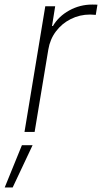

<svg xmlns="http://www.w3.org/2000/svg" viewBox="-61 -573 443 834"><path d="M45.4 0 135.7 -545.9H178.7L165 -460H168.9Q193.4 -502 239.7 -527.6Q286.1 -553.2 339.8 -553.2Q346.2 -553.2 351.6 -553Q356.9 -552.7 362.3 -552.7L355 -508.3Q351.6 -508.3 345 -509Q338.4 -509.8 330.1 -509.8Q285.2 -509.8 246.3 -490.2Q207.5 -470.7 181.9 -436.5Q156.2 -402.3 148.9 -357.9L89.4 0ZM-40.5 241.2 34.2 57.6H80.6L-5.9 241.2Z"/></svg>

Font: Inter ExtraLight
Style: Italic
Weight: 250
Italic angle: -9.3988°
Designer: Rasmus Andersson
Foundry: rsms
Version: Version 4.001;git-66647c0bb